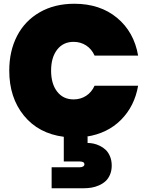

<svg xmlns="http://www.w3.org/2000/svg" viewBox="-20 -735 793 1033"><path d="M29.8 -355Q29.8 -460.4 71.8 -541.7Q113.8 -623 193.6 -668.9Q273.4 -714.8 379.9 -714.8Q518.6 -714.8 609.9 -638.9Q701.2 -563 723.1 -436H488.8Q473.1 -471.2 443.4 -490.5Q413.6 -509.8 376 -509.8Q319.8 -509.8 287.4 -467.8Q254.9 -425.8 254.9 -355Q254.9 -284.2 287.4 -242.2Q319.8 -200.2 376 -200.2Q413.6 -200.2 443.4 -219.5Q473.1 -238.8 488.8 -273.9H723.1Q704.1 -163.6 631.1 -90.3Q558.1 -17.1 445.8 0H451.2V34.2Q466.8 34.2 483.2 37.6Q499.5 41 517.6 49.8Q535.6 58.6 549.3 71.8Q563 85 572 106.7Q581.1 128.4 581.1 155.8Q581.1 183.1 571.8 204.8Q562.5 226.6 547.6 240Q532.7 253.4 512.7 262.2Q492.7 271 472.7 274.4Q452.6 277.8 431.2 277.8H257.8V165H408.2Q420.4 165 427.2 160.6Q434.1 156.2 434.1 148.9Q434.1 133.8 408.2 133.8H323.2V1Q187 -16.6 108.4 -113.3Q29.8 -210 29.8 -355Z"/></svg>

Font: SVN-Poppins Black
Style: Regular
Weight: 900
Designer: Ninad Kale (Devanagari), Jonny Pinhorn (Latin)
Foundry: Indian Type Foundry
Version: Version 3.002 2017